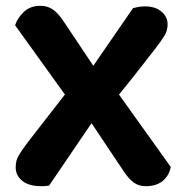

<svg xmlns="http://www.w3.org/2000/svg" viewBox="-20 -633 638 661"><path d="M253 -272 224 -279 32 -546Q40 -571 62 -592Q84 -613 119 -613Q144 -613 162.5 -600Q181 -587 200 -558L333 -359L370 -335L568 -58Q562 -28 540 -10Q518 8 482 8Q458 8 440.5 -4.5Q423 -17 404 -46ZM362 -274 321 -247 149 6Q143 7 136 7.5Q129 8 123 8Q79 8 56.5 -10.5Q34 -29 34 -57Q34 -81 45 -99Q56 -117 74 -141L224 -334L285 -383L438 -605Q445 -607 456 -609Q467 -611 479 -611Q515 -611 536 -593Q557 -575 557 -549Q557 -527 545.5 -509Q534 -491 515 -466Q478 -418 440 -370Q402 -322 362 -274Z"/></svg>

Font: BalooTamma2Bold
Style: Bold
Weight: 700
Designer: Divya Kowshik, Shuchita Grover and Ek Type
Foundry: Ek Type
Version: Version 1.700